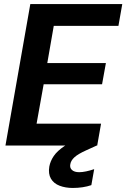

<svg xmlns="http://www.w3.org/2000/svg" viewBox="-20 -720 625 950"><path d="M7 0 130 -700H585L566 -592H246L214 -408H504L485 -303H196L161 -108H480L461 0ZM340 210Q304 210 275 199Q246 188 232 164Q218 140 224 104Q229 77 246 52Q263 27 298.5 3Q334 -21 394 -44L442 -64L461 -1L406 24Q366 42 348.5 58Q331 74 328 92Q324 110 336 121Q348 132 372 132Q387 132 406 128Q425 124 446 117L432 196Q412 203 388.5 206.5Q365 210 340 210Z"/></svg>

Font: DM Sans 36pt
Style: Bold Italic
Weight: 700
Italic angle: -10°
Designer: Colophon Foundry, Jonny Pinhorn
Foundry: Colophon Foundry
Version: Version 4.004;gftools[0.9.30]